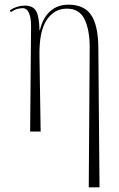

<svg xmlns="http://www.w3.org/2000/svg" viewBox="-20 -563 509 822"><path d="M360 239 364 -360Q364 -435 342 -480.5Q320 -526 266 -526Q212 -526 179.5 -477Q147 -428 149 -323L154 0H109L113 -451Q113 -487 104 -507.5Q95 -528 77 -528Q68 -528 55.5 -525Q43 -522 26 -511L22 -519Q53 -539 86 -539Q122 -539 135 -515Q148 -491 149 -434H151Q163 -486 194.5 -514.5Q226 -543 273 -543Q340 -543 370 -499Q400 -455 401 -360L406 239Z"/></svg>

Font: Noto Serif Display ExtraCondensed ExtraLight
Style: Regular
Weight: 200
Width: 2
Designer: Monotype Design Team
Foundry: Monotype Imaging Inc.
Version: Version 2.009